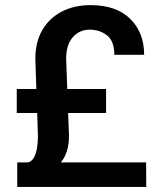

<svg xmlns="http://www.w3.org/2000/svg" viewBox="-20 -741 628 761"><path d="M400.4 -293H250L253.4 -204.6Q253.9 -172.9 246.1 -145.5Q238.3 -118.2 221.2 -97.2H559.1L559.6 0H48.3V-97.2H90.8Q106.9 -101.1 115.5 -118.2Q124 -135.3 127.2 -157.7Q130.4 -180.2 130.4 -200.2L127.4 -293H46.4V-388.2H124L120.1 -507.3Q120.1 -574.7 147.9 -622.3Q175.8 -669.9 225.3 -695.3Q274.9 -720.7 338.9 -720.7Q440.9 -720.7 496.1 -666.3Q551.3 -611.8 551.3 -523.9H433.1Q433.1 -578.6 403.8 -601.1Q374.5 -623.5 335.4 -623.5Q295.4 -623.5 268.8 -593.8Q242.2 -564 242.2 -507.3L246.6 -388.2H400.4Z"/></svg>

Font: Vazirmatn RD Medium
Style: Regular
Weight: 500
Designer: Saber Rastikerdar
Foundry: Saber Rastikerdar
Version: Version 33.003